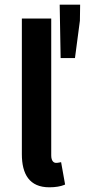

<svg xmlns="http://www.w3.org/2000/svg" viewBox="-20 -785 361 817"><path d="M190 12C217 12 238 8 253 2L257 0L240 -95L235 -94C226 -92 223 -92 218 -92C210 -92 198 -98 198 -124V-706H73V-129C73 -44 105 12 190 12ZM320 -697 321 -765H234L238 -538H299Z"/></svg>

Font: Falling Sky
Style: Med
Weight: 500
Designer: Paul D. Hunt
Foundry: Adobe Systems Incorporated
Version: Version 1.02